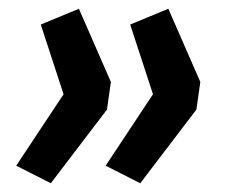

<svg xmlns="http://www.w3.org/2000/svg" viewBox="-20 -492 522 438"><path d="M96 -74 17 -114 125 -277 73 -436 160 -472 233 -305 224 -242ZM300 -74 221 -114 329 -277 277 -436 364 -472 437 -305 428 -242Z"/></svg>

Font: Nunitoga
Style: Bold Italic
Weight: 700
Italic angle: -9°
Designer: Vernon Adams
Foundry: Vernon Adams
Version: Version 1.0